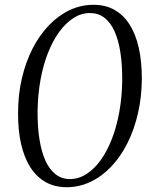

<svg xmlns="http://www.w3.org/2000/svg" viewBox="-20 -772 638 802"><path d="M258.5 10Q209 10 171 -11.2Q133 -32.5 107.2 -72.5Q81.5 -112.5 68.2 -170.2Q55 -228 55.5 -300.5Q55.5 -377 71.5 -445.2Q87.5 -513.5 116.2 -569.5Q145 -625.5 184.5 -666.5Q224 -707.5 271.2 -729.8Q318.5 -752 371 -752Q420.5 -752 458.2 -730.8Q496 -709.5 521.5 -669.2Q547 -629 559.8 -571.8Q572.5 -514.5 572.5 -442.5Q572 -366.5 556.2 -298.2Q540.5 -230 512 -173.5Q483.5 -117 444.5 -76Q405.5 -35 358.2 -12.5Q311 10 258.5 10ZM271.5 -24Q308 -24 340.8 -44.8Q373.5 -65.5 400.5 -103Q427.5 -140.5 447.5 -192Q467.5 -243.5 478.5 -305Q489.5 -366.5 490.5 -434.5Q491 -500 483 -552.2Q475 -604.5 458.2 -641.5Q441.5 -678.5 416 -698Q390.5 -717.5 355.5 -717.5Q319.5 -717.5 287 -696.8Q254.5 -676 227.2 -638.5Q200 -601 180 -550Q160 -499 149 -437.5Q138 -376 137 -308Q136.5 -243 144.8 -190.5Q153 -138 169.8 -101Q186.5 -64 212.2 -44Q238 -24 271.5 -24Z"/></svg>

Font: Merriweather 96pt Light
Style: Italic
Weight: 300
Italic angle: -7.8°
Version: Version 2.101